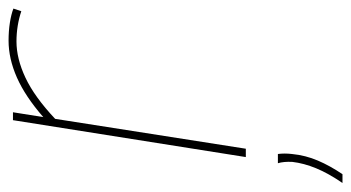

<svg xmlns="http://www.w3.org/2000/svg" viewBox="-226 -378 800 437"><g transform="rotate(-90 173.5 -160.0)"><path d="M136 -530 125 -461Q172 -502 215 -521Q258 -540 299 -540Q321 -540 340 -537Q359 -534 372 -529L366 -511Q333 -522 297 -522Q258 -522 214.5 -501.5Q171 -481 121 -434L53 0H34L118 -530ZM20 73H41Q43 88 41 105Q38 136 26 164Q14 192 -5 220H-25Q-3 188 8.5 160Q20 132 23 106Q24 86 20 73Z"/></g></svg>

Font: Georama Thin
Style: Italic
Weight: 100
Italic angle: -9°
Designer: Jean-Baptiste Levee
Foundry: Production Type
Version: Version 1.000